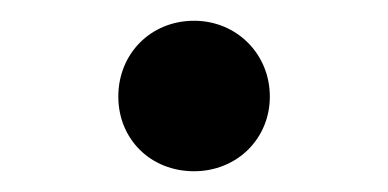

<svg xmlns="http://www.w3.org/2000/svg" viewBox="-20 -436 374 185"><path d="M167 -271C208 -271 240 -302 240 -343C240 -384 208 -416 167 -416C125 -416 94 -384 94 -343C94 -302 125 -271 167 -271Z"/></svg>

Font: Wafeq Semi Bold
Style: Regular
Weight: 600
Designer: Rasmus Andersson & Azza Alameddine
Foundry: Google & TypeTogether
Version: Version 3.000;January 28, 2025;FontCreator 15.0.0.3014 64-bi